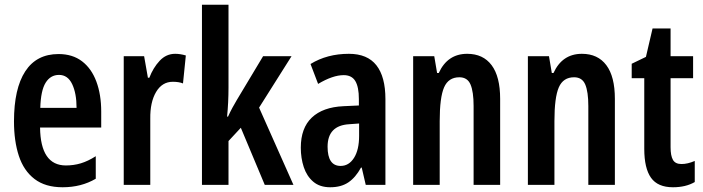

<svg xmlns="http://www.w3.org/2000/svg" viewBox="-20 -780 2967 810"><path d="M227 -552Q286 -552 326 -521.5Q366 -491 386.5 -436Q407 -381 407 -309V-242H149Q151 -82 258 -82Q291 -82 321 -91Q351 -100 384 -121V-26Q323 10 244 10Q171 10 125.5 -25Q80 -60 59.5 -122.5Q39 -185 39 -268Q39 -406 86.5 -479Q134 -552 227 -552ZM229 -464Q193 -464 172.5 -431Q152 -398 150 -325H303Q303 -386 284.5 -425Q266 -464 229 -464Z M719 -553Q740 -553 764 -546L752 -428Q735 -435 709 -435Q664 -435 638.5 -392Q613 -349 614 -279V0H502V-543H588L604 -452H610Q626 -494 653.5 -523.5Q681 -553 719 -553Z M944 -412Q944 -380 942.5 -349Q941 -318 938 -288H942Q951 -308 960.5 -325.5Q970 -343 979 -358L1090 -543H1210L1073 -326L1218 0H1097L996 -241L944 -185V0H832V-760H944Z M1452 -553Q1530 -553 1568 -504.5Q1606 -456 1606 -362V0H1523L1506 -73H1503Q1480 -31 1449.5 -10.5Q1419 10 1373 10Q1329 10 1301.5 -13.5Q1274 -37 1261.5 -75Q1249 -113 1249 -157Q1249 -240 1295.5 -284Q1342 -328 1429 -332L1494 -335V-362Q1494 -413 1479 -438Q1464 -463 1430 -463Q1384 -463 1322 -426L1290 -510Q1360 -553 1452 -553ZM1454 -256Q1362 -251 1362 -161Q1362 -80 1417 -80Q1452 -80 1473.5 -114Q1495 -148 1495 -207V-259Z M1951 -553Q2018 -553 2054 -505Q2090 -457 2090 -363V0H1978V-333Q1978 -393 1965 -423.5Q1952 -454 1918 -454Q1872 -454 1853.5 -411.5Q1835 -369 1835 -269V0H1723V-543H1812L1824 -472H1831Q1868 -553 1951 -553Z M2435 -553Q2502 -553 2538 -505Q2574 -457 2574 -363V0H2462V-333Q2462 -393 2449 -423.5Q2436 -454 2402 -454Q2356 -454 2337.5 -411.5Q2319 -369 2319 -269V0H2207V-543H2296L2308 -472H2315Q2352 -553 2435 -553Z M2855 -88Q2881 -88 2911 -101V-12Q2892 -1 2869 4.5Q2846 10 2819 10Q2755 10 2726.5 -30Q2698 -70 2698 -152V-450H2645V-511L2705 -540L2733 -660H2809V-543H2904V-450H2809V-159Q2809 -123 2819 -105.5Q2829 -88 2855 -88Z"/></svg>

Font: Noto Sans Ethiopic ExtraCondensed SemiBold
Style: Regular
Weight: 600
Width: 2
Designer: Monotype Design Team
Foundry: Monotype Imaging Inc.
Version: Version 2.102; ttfautohint (v1.8.4.7-5d5b)